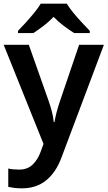

<svg xmlns="http://www.w3.org/2000/svg" viewBox="-20 -786 586 1046"><path d="M0 -542H137L245 -236Q255 -207 262.5 -178.5Q270 -150 273 -121H277Q281 -147 289 -177Q297 -207 307 -236L411 -542H546L315 72Q285 153 231.5 196.5Q178 240 100 240Q75 240 56.5 237.5Q38 235 25 232V132Q36 135 51.5 136.5Q67 138 84 138Q130 138 158 110.5Q186 83 201 42L217 -2ZM344 -766Q357 -744 379.5 -716.5Q402 -689 426.5 -663Q451 -637 469 -618V-606H384Q358 -622 328 -644.5Q298 -667 272 -694Q246 -667 217 -645Q188 -623 162 -606H78V-618Q97 -637 120.5 -663Q144 -689 166.5 -716.5Q189 -744 202 -766Z"/></svg>

Font: Noto Sans Medefaidrin SemiBold
Style: Regular
Weight: 600
Designer: Dalton Maag Ltd
Foundry: Dalton Maag Ltd
Version: Version 1.002; ttfautohint (v1.8.4.7-5d5b)